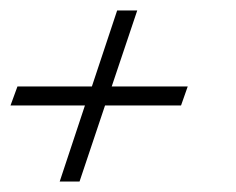

<svg xmlns="http://www.w3.org/2000/svg" viewBox="-38 -388 448 364"><path d="M161.1 -188 112.8 -43.9H75.2L123 -188H-18.1L-4.9 -224.1H136.2L184.1 -368.2H222.2L173.8 -224.1H317.9L305.2 -188Z"/></svg>

Font: Romanesco
Style: Regular
Weight: 400
Designer: Astigmatic (AOETI)
Foundry: Astigmatic (AOETI)
Version: Version 1.000